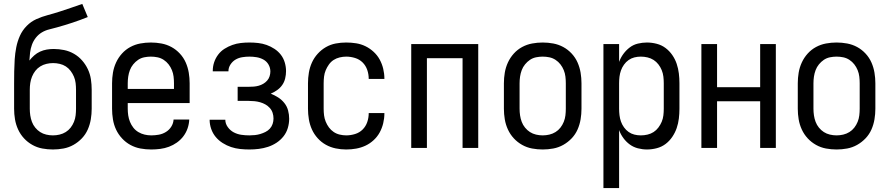

<svg xmlns="http://www.w3.org/2000/svg" viewBox="-20 -755 4540 980"><path d="M250 8Q277 8 304 3Q331 -2 355 -15.5Q379 -29 398 -49Q417 -69 428 -94Q439 -119 443.5 -146Q448 -173 448 -200V-297Q448 -324 444 -350.5Q440 -377 428.5 -401.5Q417 -426 399 -446.5Q381 -467 357.5 -480.5Q334 -494 307.5 -499.5Q281 -505 254 -505Q236 -505 218.5 -502Q201 -499 184.5 -491.5Q168 -484 154.5 -472Q141 -460 130 -446Q131 -466 133.5 -486.5Q136 -507 143 -526.5Q150 -546 163 -562.5Q176 -579 193.5 -589.5Q211 -600 231.5 -605Q252 -610 271.5 -615.5Q291 -621 311 -627Q331 -633 350.5 -639.5Q370 -646 389 -653Q408 -660 428 -668L400 -735Q371 -725 342 -715Q313 -705 283.5 -695.5Q254 -686 224 -678Q194 -670 166 -657.5Q138 -645 116 -622.5Q94 -600 81.5 -572Q69 -544 63 -513.5Q57 -483 55 -452Q53 -421 52.5 -390Q52 -359 52 -328Q52 -321 52 -313Q52 -305 52 -297V-200Q52 -173 56.5 -146Q61 -119 72.5 -94Q84 -69 102.5 -49Q121 -29 145 -15.5Q169 -2 196 3Q223 8 250 8ZM250 -64Q233 -64 216 -68Q199 -72 185 -81Q171 -90 160 -103.5Q149 -117 143 -133Q137 -149 134.5 -166Q132 -183 132 -200V-297Q132 -314 134.5 -331Q137 -348 143.5 -364Q150 -380 160.5 -393.5Q171 -407 185.5 -416Q200 -425 217 -429Q234 -433 251 -433Q268 -433 285 -429Q302 -425 316 -416Q330 -407 340.5 -393Q351 -379 357.5 -363.5Q364 -348 366 -331Q368 -314 368 -297V-200Q368 -183 366 -166Q364 -149 357.5 -133Q351 -117 340.5 -103.5Q330 -90 315.5 -81Q301 -72 284 -68Q267 -64 250 -64Z M752 8Q775 8 798 5Q821 2 842.5 -6Q864 -14 883 -27.5Q902 -41 916 -59.5Q930 -78 937.5 -100Q945 -122 946 -145H866Q865 -126 854.5 -109Q844 -92 827 -81.5Q810 -71 790.5 -67.5Q771 -64 752 -64Q735 -64 718 -68Q701 -72 686 -81Q671 -90 660.5 -103.5Q650 -117 643.5 -133Q637 -149 634.5 -166Q632 -183 632 -200V-229H948V-330Q948 -357 943.5 -384Q939 -411 928 -436Q917 -461 898 -481.5Q879 -502 855 -515Q831 -528 804 -533Q777 -538 750 -538Q723 -538 696 -533Q669 -528 645 -515Q621 -502 602.5 -481.5Q584 -461 572.5 -436Q561 -411 556.5 -384Q552 -357 552 -330V-200Q552 -173 556.5 -145.5Q561 -118 572.5 -93.5Q584 -69 603 -48.5Q622 -28 646 -15Q670 -2 697 3Q724 8 752 8ZM632 -301V-330Q632 -347 634.5 -364Q637 -381 643 -397Q649 -413 660 -426.5Q671 -440 685 -449.5Q699 -459 716 -462.5Q733 -466 750 -466Q767 -466 784 -462.5Q801 -459 815.5 -449.5Q830 -440 840.5 -426.5Q851 -413 857.5 -397Q864 -381 866 -364Q868 -347 868 -330V-301Z M1253 8Q1277 8 1301 5Q1325 2 1348 -5.5Q1371 -13 1391.5 -26.5Q1412 -40 1427 -59Q1442 -78 1449 -101.5Q1456 -125 1456 -149Q1456 -170 1450.5 -191Q1445 -212 1431.5 -229Q1418 -246 1400 -257.5Q1382 -269 1362 -277Q1379 -284 1394.5 -295Q1410 -306 1420.5 -321Q1431 -336 1435.5 -354.5Q1440 -373 1440 -392Q1440 -414 1433.5 -436Q1427 -458 1413.5 -475.5Q1400 -493 1381 -505.5Q1362 -518 1341 -525.5Q1320 -533 1297.5 -535.5Q1275 -538 1253 -538Q1231 -538 1209 -535.5Q1187 -533 1166 -525.5Q1145 -518 1126 -506Q1107 -494 1093.5 -476Q1080 -458 1073 -437Q1066 -416 1066 -393Q1066 -393 1066 -392Q1066 -391 1066 -391H1146Q1146 -391 1146 -391.5Q1146 -392 1146 -392Q1146 -410 1156.5 -426Q1167 -442 1182.5 -451Q1198 -460 1216.5 -463Q1235 -466 1253 -466Q1271 -466 1289.5 -463Q1308 -460 1324.5 -451Q1341 -442 1350.5 -425.5Q1360 -409 1360 -390Q1360 -378 1356 -365.5Q1352 -353 1343.5 -343.5Q1335 -334 1324 -327.5Q1313 -321 1300.5 -317.5Q1288 -314 1275.5 -313Q1263 -312 1250 -312H1193V-240H1250Q1265 -240 1279.5 -238.5Q1294 -237 1308 -233Q1322 -229 1334.5 -222Q1347 -215 1357 -204Q1367 -193 1371.5 -179Q1376 -165 1376 -150Q1376 -136 1371.5 -122.5Q1367 -109 1357.5 -98.5Q1348 -88 1335 -81.5Q1322 -75 1308.5 -71Q1295 -67 1281 -65.5Q1267 -64 1253 -64Q1232 -64 1211.5 -67Q1191 -70 1173 -79.5Q1155 -89 1142.5 -106.5Q1130 -124 1130 -144Q1130 -144 1130 -144Q1130 -144 1130 -144H1050Q1050 -144 1050 -144Q1050 -144 1050 -143Q1050 -120 1058 -97Q1066 -74 1081 -56Q1096 -38 1116.5 -25Q1137 -12 1159.5 -4.5Q1182 3 1205.5 5.5Q1229 8 1253 8Z M1747 8Q1773 8 1798 3.5Q1823 -1 1845.5 -11.5Q1868 -22 1887 -39.5Q1906 -57 1918 -79Q1930 -101 1936 -126Q1942 -151 1942 -176Q1942 -177 1942 -177.5Q1942 -178 1942 -178H1862Q1862 -178 1862 -177.5Q1862 -177 1862 -177Q1862 -154 1854.5 -132Q1847 -110 1831 -94Q1815 -78 1792.5 -71Q1770 -64 1747 -64Q1731 -64 1714 -68Q1697 -72 1683 -81.5Q1669 -91 1659 -104.5Q1649 -118 1642.5 -134Q1636 -150 1634 -166.5Q1632 -183 1632 -200V-330Q1632 -347 1634 -364Q1636 -381 1642.5 -396.5Q1649 -412 1659 -426Q1669 -440 1683 -449Q1697 -458 1714 -462Q1731 -466 1747 -466Q1770 -466 1792.5 -459Q1815 -452 1831 -436Q1847 -420 1854.5 -398Q1862 -376 1862 -353Q1862 -353 1862 -353Q1862 -353 1862 -352H1942Q1942 -353 1942 -353.5Q1942 -354 1942 -354Q1942 -379 1936 -404Q1930 -429 1918 -451Q1906 -473 1887 -490.5Q1868 -508 1845.5 -519Q1823 -530 1798 -534Q1773 -538 1747 -538Q1720 -538 1693.5 -533Q1667 -528 1643.5 -514.5Q1620 -501 1601.5 -480.5Q1583 -460 1572 -435.5Q1561 -411 1556.5 -384Q1552 -357 1552 -330V-200Q1552 -173 1556.5 -146Q1561 -119 1572 -94.5Q1583 -70 1601.5 -49.5Q1620 -29 1643.5 -16Q1667 -3 1693.5 2.5Q1720 8 1747 8Z M2079 0H2159V-458H2341V0H2421V-530H2079Z M2750 8Q2777 8 2804 3Q2831 -2 2855 -15.5Q2879 -29 2898 -49Q2917 -69 2928 -94Q2939 -119 2943.5 -146Q2948 -173 2948 -200V-330Q2948 -357 2943.5 -384Q2939 -411 2928 -436Q2917 -461 2898 -481.5Q2879 -502 2855 -515Q2831 -528 2804 -533Q2777 -538 2750 -538Q2723 -538 2696 -533Q2669 -528 2645 -515Q2621 -502 2602.5 -481.5Q2584 -461 2572.5 -436Q2561 -411 2556.5 -384Q2552 -357 2552 -330V-200Q2552 -173 2556.5 -146Q2561 -119 2572.5 -94Q2584 -69 2602.5 -49Q2621 -29 2645 -15.5Q2669 -2 2696 3Q2723 8 2750 8ZM2750 -64Q2733 -64 2716 -68Q2699 -72 2685 -81Q2671 -90 2660 -103.5Q2649 -117 2643 -133Q2637 -149 2634.5 -166Q2632 -183 2632 -200V-330Q2632 -347 2634.5 -364Q2637 -381 2643 -397Q2649 -413 2660 -426.5Q2671 -440 2685 -449.5Q2699 -459 2716 -462.5Q2733 -466 2750 -466Q2767 -466 2784 -462.5Q2801 -459 2815.5 -449.5Q2830 -440 2840.5 -426.5Q2851 -413 2857.5 -397Q2864 -381 2866 -364Q2868 -347 2868 -330V-200Q2868 -183 2866 -166Q2864 -149 2857.5 -133Q2851 -117 2840.5 -103.5Q2830 -90 2815.5 -81Q2801 -72 2784 -68Q2767 -64 2750 -64Z M3060 205H3140V-91Q3148 -69 3162 -50Q3176 -31 3194.5 -17.5Q3213 -4 3236 2Q3259 8 3282 8Q3307 8 3332 1.5Q3357 -5 3377 -20Q3397 -35 3411.5 -56.5Q3426 -78 3434 -101.5Q3442 -125 3445 -150Q3448 -175 3448 -200V-330Q3448 -355 3445 -380Q3442 -405 3434 -429Q3426 -453 3411.5 -474Q3397 -495 3377 -510Q3357 -525 3332 -531.5Q3307 -538 3282 -538Q3259 -538 3236 -532.5Q3213 -527 3194.5 -513Q3176 -499 3162 -480Q3148 -461 3140 -439V-530H3060ZM3251 -64Q3234 -64 3218 -68Q3202 -72 3188.5 -81.5Q3175 -91 3165 -105Q3155 -119 3149.5 -134.5Q3144 -150 3142 -167Q3140 -184 3140 -200V-330Q3140 -347 3142 -363.5Q3144 -380 3149.5 -395.5Q3155 -411 3165 -425Q3175 -439 3188.5 -448.5Q3202 -458 3218 -462Q3234 -466 3251 -466Q3268 -466 3285 -462Q3302 -458 3316 -449Q3330 -440 3340.5 -426.5Q3351 -413 3357.5 -397Q3364 -381 3366 -364Q3368 -347 3368 -330V-200Q3368 -183 3366 -166Q3364 -149 3357.5 -133.5Q3351 -118 3340.5 -104Q3330 -90 3316 -81Q3302 -72 3285 -68Q3268 -64 3251 -64Z M3560 0H3640V-238H3860V0H3940V-530H3860V-310H3640V-530H3560Z M4250 8Q4277 8 4304 3Q4331 -2 4355 -15.5Q4379 -29 4398 -49Q4417 -69 4428 -94Q4439 -119 4443.5 -146Q4448 -173 4448 -200V-330Q4448 -357 4443.5 -384Q4439 -411 4428 -436Q4417 -461 4398 -481.5Q4379 -502 4355 -515Q4331 -528 4304 -533Q4277 -538 4250 -538Q4223 -538 4196 -533Q4169 -528 4145 -515Q4121 -502 4102.5 -481.5Q4084 -461 4072.5 -436Q4061 -411 4056.5 -384Q4052 -357 4052 -330V-200Q4052 -173 4056.5 -146Q4061 -119 4072.5 -94Q4084 -69 4102.5 -49Q4121 -29 4145 -15.5Q4169 -2 4196 3Q4223 8 4250 8ZM4250 -64Q4233 -64 4216 -68Q4199 -72 4185 -81Q4171 -90 4160 -103.5Q4149 -117 4143 -133Q4137 -149 4134.5 -166Q4132 -183 4132 -200V-330Q4132 -347 4134.5 -364Q4137 -381 4143 -397Q4149 -413 4160 -426.5Q4171 -440 4185 -449.5Q4199 -459 4216 -462.5Q4233 -466 4250 -466Q4267 -466 4284 -462.5Q4301 -459 4315.5 -449.5Q4330 -440 4340.5 -426.5Q4351 -413 4357.5 -397Q4364 -381 4366 -364Q4368 -347 4368 -330V-200Q4368 -183 4366 -166Q4364 -149 4357.5 -133Q4351 -117 4340.5 -103.5Q4330 -90 4315.5 -81Q4301 -72 4284 -68Q4267 -64 4250 -64Z"/></svg>

Font: Iosevka SS09
Style: Regular
Weight: 400
Monospace: yes
Designer: Belleve Invis
Foundry: Belleve Invis
Version: Version 5.2.1; ttfautohint (v1.8.3)